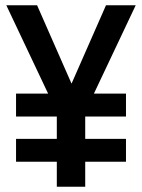

<svg xmlns="http://www.w3.org/2000/svg" viewBox="-20 -710 540 730"><path d="M4 -690H121L252 -392L383 -690H496L337 -354H459V-267H304V-182H459V-95H304V0H196V-95H41V-182H196V-267H41V-354H163Z"/></svg>

Font: Radio Canada Condensed Medium
Style: Regular
Weight: 500
Width: 3
Designer: Charles Daoud, Etienne Aubert Bonn, Alexandre Saumier Demers, Jacques Le Bailly
Foundry: Radio-Canada
Version: Version 2.104; ttfautohint (v1.8.4.7-5d5b);gftools[0.9.28.de